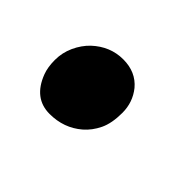

<svg xmlns="http://www.w3.org/2000/svg" viewBox="-51 -265 373 373"><g transform="rotate(45 135.5 -79.0)"><path d="M35.2 -37.6Q29.8 -51.8 29.8 -71.8Q29.8 -91.8 38.1 -109.9Q46.4 -127.9 59.6 -140.6Q87.4 -166.5 123 -166.5Q157.7 -166.5 177.7 -142.6Q195.3 -120.6 195.3 -91.8Q195.3 -63 186.5 -44.7Q177.7 -26.4 163.6 -14.2Q135.7 9.8 96.7 9.8Q53.2 9.8 35.2 -37.6Z"/></g></svg>

Font: Merriweather
Style: Heavy Italic
Weight: 900
Italic angle: -7°
Designer: Eben Sorkin
Foundry: Eben Sorkin
Version: Version 1.001